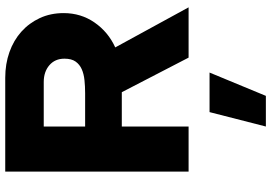

<svg xmlns="http://www.w3.org/2000/svg" viewBox="-171 -569 1035 733"><g transform="rotate(-90 346.5 -202.5)"><path d="M58 0ZM58 0V-700H416Q469 -700 514 -684Q559 -668 592 -638.5Q625 -609 644 -568Q663 -527 663 -477Q663 -411 627 -359Q591 -307 532 -280Q570 -210 608.5 -140Q647 -70 685 0H493L361 -255H230V0ZM400 -553H230V-395H357Q383 -395 407 -397.5Q431 -400 449 -408Q467 -416 478 -431.5Q489 -447 489 -474Q489 -510 464 -531.5Q439 -553 400 -553ZM285 80H436L347 295H230Z"/></g></svg>

Font: Rosa Sans Black
Style: Regular
Weight: 900
Designer: Pentagram / MCKL
Foundry: Pentagram / MCKL
Version: Version 1.005;September 16, 2019;FontCreator 11.5.0.2425 64-